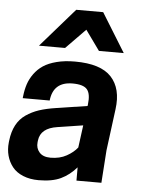

<svg xmlns="http://www.w3.org/2000/svg" viewBox="-55 -824 648 880"><g transform="rotate(5 269.0 -383.5)"><path d="M494.1 -601.1H379.9L314 -692.9L224.1 -601.1H104L259.8 -779.8H383.8ZM329.1 0V-61Q297.4 -24.4 257.8 -5.6Q218.3 13.2 155.8 13.2Q115.2 13.2 84 0.2Q52.7 -12.7 34.9 -35.2Q17.1 -57.6 9.3 -86.2Q1.5 -114.7 4.9 -147L5.9 -155.8Q10.7 -197.3 26.6 -227.3Q42.5 -257.3 69.8 -276.1Q97.2 -294.9 129.6 -305.7Q162.1 -316.4 207 -323.2L350.1 -345.2L351.1 -353Q356.9 -401.4 339.8 -421.6Q322.8 -441.9 272.9 -441.9Q184.1 -441.9 174.8 -355H50.8L51.8 -363.8Q55.2 -394.5 63.5 -419.7Q71.8 -444.8 88.6 -468.3Q105.5 -491.7 129.6 -507.8Q153.8 -523.9 190.7 -533.4Q227.5 -543 274.9 -543Q393.6 -543 442.6 -490Q491.7 -437 479 -341.8L454.1 -149.9L443.8 0ZM201.2 -94.2Q243.7 -94.2 274.9 -111.6Q306.2 -128.9 324.2 -151.9L337.9 -254.9L221.2 -236.8Q144 -225.6 137.2 -168L136.2 -159.2Q133.3 -132.3 149.9 -113.3Q166.5 -94.2 201.2 -94.2Z"/></g></svg>

Font: Cooper Hewitt
Style: Semibold Italic
Weight: 710
Designer: Village Type and Design LLC
Foundry: Cooper Hewitt Smithsonian Design Museum
Version: 1.000